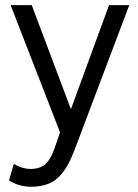

<svg xmlns="http://www.w3.org/2000/svg" viewBox="-20 -505 538 750"><path d="M102.5 224.5Q81 224.5 59.8 219.2Q38.5 214 15.5 200L34 134.5Q49 145 66.8 150Q84.5 155 97.5 155Q137.5 155 158 135.5Q178.5 116 192.5 76L214.5 12L21.5 -485H104L257 -78.5L406 -485H485L269.5 85Q248 141 223.5 171.2Q199 201.5 169 213Q139 224.5 102.5 224.5Z"/></svg>

Font: Geologica Cursive ExtraLight
Style: Regular
Weight: 250
Designer: Sindre Bremnes, Frode Helland
Foundry: Monokrom Skriftforlag AS
Version: Version 1.010;gftools[0.9.28]